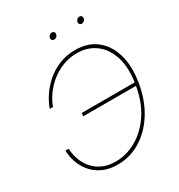

<svg xmlns="http://www.w3.org/2000/svg" viewBox="-209 -1041 1107 1189"><g transform="rotate(-30 344.0 -446.5)"><path d="M286.1 9.8Q222.2 9.8 176.8 -12.5Q131.3 -34.7 102.8 -70.3Q74.2 -106 60.8 -147.5Q47.4 -189 46.9 -227.5H69.8Q71.3 -190.4 84 -152.6Q96.7 -114.7 122.6 -83Q148.4 -51.3 189 -32Q229.5 -12.7 285.6 -12.7Q360.4 -12.7 431.6 -52.7Q502.9 -92.8 555.7 -170.9Q608.4 -249 627 -363.3Q646 -476.6 621.1 -554.9Q596.2 -633.3 540.3 -674.1Q484.4 -714.8 409.7 -714.8Q353 -714.8 305.2 -695.6Q257.3 -676.3 219.2 -644.8Q181.2 -613.3 154.8 -575.4Q128.4 -537.6 115.2 -500H92.3Q105.5 -539.1 132.6 -580.6Q159.7 -622.1 200 -657.7Q240.2 -693.4 293 -715.3Q345.7 -737.3 409.7 -737.3Q499.5 -737.3 559.6 -690.2Q619.6 -643.1 643.8 -559.1Q668 -475.1 649.4 -363.3Q631.3 -252 579.3 -168Q527.3 -84 451.7 -37.1Q376 9.8 286.1 9.8ZM248 -356.4 251.5 -378.9H639.2L635.7 -356.4ZM528.8 -857.4Q519 -857.4 513.4 -864.3Q507.8 -871.1 509.8 -880.4Q511.2 -889.6 519 -896.5Q526.9 -903.3 536.6 -903.3Q545.9 -903.3 551.3 -896.7Q556.6 -890.1 555.2 -880.4Q553.7 -871.1 545.9 -864.3Q538.1 -857.4 528.8 -857.4ZM331.5 -857.4Q321.8 -857.4 316.2 -864.3Q310.5 -871.1 312.5 -880.4Q314 -889.6 321.8 -896.5Q329.6 -903.3 339.4 -903.3Q348.6 -903.3 354 -896.7Q359.4 -890.1 357.9 -880.4Q356.4 -871.1 348.6 -864.3Q340.8 -857.4 331.5 -857.4Z"/></g></svg>

Font: Inter 24pt Thin
Style: Italic
Weight: 250
Italic angle: -9.3988°
Version: Version 4.001;git-66647c0bb